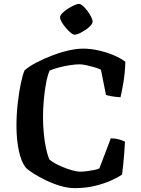

<svg xmlns="http://www.w3.org/2000/svg" viewBox="-20 -971 726 991"><path d="M366 0Q330 0 290 -12Q250 -24 213.5 -42Q177 -60 150 -77.5Q123 -95 113 -106Q90 -134 77.5 -192Q65 -250 65 -321Q65 -380 71.5 -437.5Q78 -495 87.5 -540.5Q97 -586 107 -608Q131 -629 168.5 -648.5Q206 -668 249 -684.5Q292 -701 334 -710.5Q376 -720 409 -720Q448 -720 490 -710.5Q532 -701 568 -685.5Q604 -670 627 -652Q625 -591 616.5 -542.5Q608 -494 602 -469Q572 -471 554 -474.5Q536 -478 527 -481L501 -611Q488 -618 467 -624Q446 -630 425.5 -634.5Q405 -639 391 -639Q370 -639 340.5 -634.5Q311 -630 283 -622.5Q255 -615 236 -607Q225 -581 217.5 -540.5Q210 -500 206 -454Q202 -408 202 -367Q202 -325 206 -282.5Q210 -240 217.5 -205.5Q225 -171 234 -149Q242 -141 260.5 -130Q279 -119 303.5 -109Q328 -99 352 -92Q376 -85 395 -85Q409 -85 428 -87.5Q447 -90 465.5 -93.5Q484 -97 493 -102L552 -257Q574 -257 594 -251.5Q614 -246 625 -240Q624 -214 621.5 -182.5Q619 -151 616 -121.5Q613 -92 610 -70Q592 -57 556 -40.5Q520 -24 471.5 -12Q423 0 366 0ZM365 -792Q357 -792 344.5 -802.5Q332 -813 319.5 -827.5Q307 -842 298.5 -857Q290 -872 290 -882Q290 -891 301.5 -903Q313 -915 329.5 -925.5Q346 -936 362 -943.5Q378 -951 388 -951Q396 -951 408 -940.5Q420 -930 431.5 -914.5Q443 -899 450.5 -884Q458 -869 458 -859Q458 -851 448 -839.5Q438 -828 422.5 -817.5Q407 -807 391.5 -799.5Q376 -792 365 -792Z"/></svg>

Font: Texturina 12pt SemiBold
Style: Regular
Weight: 600
Designer: Guillermo Torres Carreño
Foundry: Omnibus-Type
Version: Version 1.002